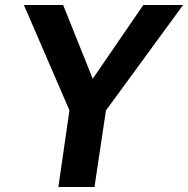

<svg xmlns="http://www.w3.org/2000/svg" viewBox="-20 -743 748 763"><path d="M212 0 256 -304.5 75 -723H231L348.5 -430L549.5 -723H707.5L401 -304L355.5 0Z"/></svg>

Font: Public Sans Thin
Style: Bold Italic
Weight: 700
Italic angle: -8°
Version: Version 2.001